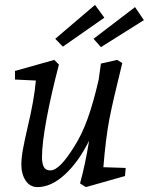

<svg xmlns="http://www.w3.org/2000/svg" viewBox="-20 -752 606 782"><path d="M67 -80Q67 -108 73 -141.5Q79 -175 91 -227Q120 -348 126 -424L41 -428V-463L201 -508L220 -489Q188 -367 169.5 -267Q151 -167 151 -112Q151 -86 158.5 -72Q166 -58 185 -58Q204 -58 228 -82Q252 -106 283 -156Q313 -203 336.5 -267.5Q360 -332 382 -428L391 -493L457 -508L478 -495Q440 -342 425.5 -267Q411 -192 401 -71L492 -68L489 -35L330 10L306 -5Q327 -81 343 -179Q299 -91 243.5 -40.5Q188 10 133 10Q102 10 84.5 -16.5Q67 -43 67 -80ZM205 -594 367 -732 405 -680 236 -562ZM361 -594 530 -723 566 -670 391 -560Z"/></svg>

Font: Andada Pro
Style: Italic
Weight: 400
Italic angle: -7°
Designer: Carolina Giovagnoli
Foundry: Huerta Tipografica
Version: Version 3.005; ttfautohint (v1.8.4)